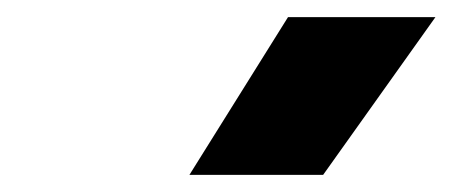

<svg xmlns="http://www.w3.org/2000/svg" viewBox="-20 -800 540 224"><path d="M357 -596H201L316 -780H488Z"/></svg>

Font: Tanohe Sans
Style: Bold Italic
Weight: 700
Designer: Village Type and Design LLC & Cristiano Sobral
Foundry: Cooper Hewitt Smithsonian Design Museum
Version: Version 1.00;September 29, 2021;FontCreator 13.0.0.2655 64-b